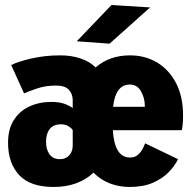

<svg xmlns="http://www.w3.org/2000/svg" viewBox="-20 -732 765 763"><path d="M193 11Q100.5 11 56.2 -36.2Q12 -83.5 12 -164.5Q12 -219 35 -255Q58 -291 97 -309Q136 -327 183.5 -327Q219 -327 240.8 -317.8Q262.5 -308.5 269 -302.5V-333.5Q269 -359 253.5 -375.5Q238 -392 203 -392Q160.5 -392 126 -380Q91.5 -368 75.5 -361L24.5 -473.5Q50.5 -487 104.5 -499.5Q158.5 -512 220 -512Q263.5 -512 300 -499.8Q336.5 -487.5 360 -464Q415 -512 496.5 -512Q556.5 -512 604 -483.8Q651.5 -455.5 679.5 -402Q707.5 -348.5 707.5 -273Q707.5 -252 706 -237.5Q704.5 -223 702.5 -214.5H428.5Q435 -106 496.5 -106Q515 -106 527 -116Q539 -126 546.2 -139.2Q553.5 -152.5 556.5 -162.5L687.5 -99.5Q674.5 -72.5 649.8 -47.2Q625 -22 587 -5.5Q549 11 495 11Q453.5 11 416.5 -3.2Q379.5 -17.5 351.5 -46Q324.5 -19.5 284.2 -4.2Q244 11 193 11ZM429.5 -307.5H555.5V-312Q555.5 -342 540.5 -369Q525.5 -396 496 -396Q439 -396 429.5 -307.5ZM218 -99.5Q241.5 -99.5 255.2 -114.8Q269 -130 269 -154V-215Q263.5 -223.5 251.5 -230.8Q239.5 -238 222.5 -238Q192 -238 177.5 -219.2Q163 -200.5 163 -168.5Q163 -138 176.8 -118.8Q190.5 -99.5 218 -99.5ZM415.5 -558.5 285 -568 423 -712 576.5 -702.5Z"/></svg>

Font: Trispace SemiCondensed
Style: Bold
Weight: 700
Width: 4
Designer: Tyler Finck
Foundry: Etcetera Type Company
Version: Version 1.210; ttfautohint (v1.8.3)